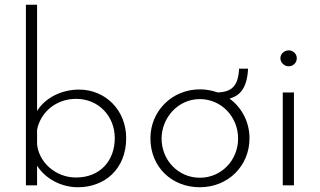

<svg xmlns="http://www.w3.org/2000/svg" viewBox="-20 -780 1346 808"><path d="M313 -403C238 -403 170 -368 136 -313V-760H89V0H136V-83C170 -29 236 8 308 8C418 8 511 -66 511 -199C511 -317 423 -403 313 -403ZM300 -33C212 -33 143 -99 136 -173V-234C151 -309 217 -364 300 -364C397 -364 463 -289 463 -199C463 -102 400 -33 300 -33Z M946 -365C990 -377 1020 -410 1024 -491H986C983 -418 955 -393 896 -391C873 -399 848 -404 822 -404C703 -404 613 -312 613 -198C613 -77 703 8 821 8C941 8 1030 -83 1030 -198C1030 -267 997 -328 946 -365ZM821 -32C731 -32 660 -105 660 -197C660 -283 728 -363 821 -363C911 -363 982 -289 982 -197C982 -105 911 -32 821 -32Z M1160 -535C1160 -516 1177 -501 1195 -501C1213 -501 1229 -515 1229 -535C1229 -554 1213 -568 1195 -568C1177 -568 1160 -554 1160 -535ZM1170 -391V0H1217V-391Z"/></svg>

Font: Sulaf Light
Style: Regular
Weight: 300
Designer: Bandar Raffah (Arabic) and Santiago Orozco (Latin)
Foundry: Caramella and Typemade
Version: Version 1.005;PS 001.005;hotconv 1.0.88;makeotf.lib2.5.64775